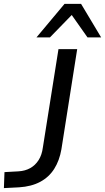

<svg xmlns="http://www.w3.org/2000/svg" viewBox="-55 -957 539 985"><path d="M-35 8 -32 -74 40 -78Q74 -80 100 -94.5Q126 -109 143 -135.5Q160 -162 165 -201L245 -705H341L260 -191Q250 -133 223 -90.5Q196 -48 151 -24Q106 0 43 4ZM132 -765 276 -937H361L464 -765H394L313 -880L201 -765Z"/></svg>

Font: Nunito Sans 10pt Medium
Style: Italic
Weight: 500
Italic angle: -9°
Designer: Vernon Adams
Foundry: Vernon Adams
Version: Version 3.101;gftools[0.9.27]